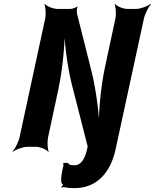

<svg xmlns="http://www.w3.org/2000/svg" viewBox="-20 -757 798 990"><path d="M308 83 305 86C307 88 308 93 307 97C307 97 282 193 305 193C303 198 299 206 296 209V212C300 209 307 207 311 208C327 212 344 213 365 213C475 213 549 138 576 13L722 -661C727 -685 746 -722 758 -735L756 -737C741 -725 705 -711 682 -711H637C614 -711 582 -725 573 -737L571 -735C577 -722 580 -685 575 -661L522 -414C497 -298 485 -148 491 -64L494 -65C494 -149 477 -289 452 -389L377 -687C375 -695 376 -716 380 -722L378 -724C374 -718 352 -711 343 -711H277C254 -711 220 -725 211 -737L209 -735C215 -722 218 -685 213 -661L81 -50C76 -26 57 11 45 24L46 26C61 14 98 0 121 0H165C188 0 220 14 229 26L231 24C225 11 223 -26 228 -50L281 -297C306 -414 318 -564 313 -648L309 -647C309 -563 325 -423 350 -323L431 -6C431 -5 433 2 434 1L433 -2C432 -2 430 5 430 7L429 13C419 59 398 95 366 95C352 95 334 95 331 83Z"/></svg>

Font: Asimov
Style: EdgeExtremeIt
Weight: 500
Designer: Google
Version: Version 2.000980: 2014